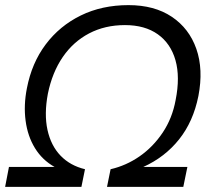

<svg xmlns="http://www.w3.org/2000/svg" viewBox="-46 -730 808 750"><path d="M-26 0 -11 -78H167Q119 -105 90.5 -151.5Q62 -198 54 -258.5Q46 -319 59 -385Q78 -484 132.5 -556.5Q187 -629 269.5 -669.5Q352 -710 456 -710Q557 -710 625 -664.5Q693 -619 721 -539Q749 -459 729 -355Q709 -255 653.5 -185.5Q598 -116 514 -78H686L670 0H372L386 -69Q447 -83 499.5 -119.5Q552 -156 589.5 -212Q627 -268 640 -339Q658 -429 639.5 -494.5Q621 -560 570.5 -596Q520 -632 442 -632Q364 -632 302 -599.5Q240 -567 199 -507Q158 -447 141 -364Q126 -284 139.5 -222.5Q153 -161 190.5 -122Q228 -83 286 -69L272 0Z"/></svg>

Font: REM Light
Style: Italic
Weight: 300
Italic angle: -11°
Designer: Octavio Pardo
Foundry: Ashler Design
Version: Version 1.005;gftools[0.9.28]